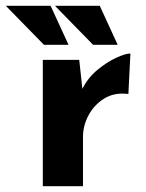

<svg xmlns="http://www.w3.org/2000/svg" viewBox="-76 -644 506 664"><path d="M198 -437 211 -317 208 -335Q227 -374 260 -401.5Q293 -429 325.5 -444Q358 -459 375 -459L368 -319Q319 -325 284 -303Q249 -281 230 -245Q211 -209 211 -171V0H72V-437ZM-56 -624H99L161 -489H76ZM114 -624H269L331 -489H246Z"/></svg>

Font: Reem Kufi Fun
Style: Regular
Weight: 400
Designer: Khaled Hosny
Version: Version 1.005